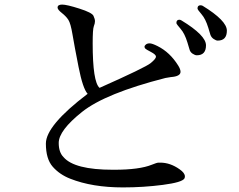

<svg xmlns="http://www.w3.org/2000/svg" viewBox="-20 -819 1040 837"><path d="M231 -786Q231 -799 251 -799Q271 -799 326 -781.5Q381 -764 387.5 -750Q394 -736 394 -726.5Q394 -717 389 -704.5Q384 -692 384 -630Q384 -462 414 -436Q614 -525 637 -544Q660 -563 660 -572Q660 -581 638 -592.5Q616 -604 613 -607.5Q610 -611 610 -615.5Q610 -620 616 -625Q622 -630 632.5 -630Q643 -630 667 -618Q721 -591 757 -533Q767 -517 767 -506Q767 -486 725 -483L701 -479Q439 -412 337.5 -331Q236 -250 236 -196Q236 -155 257 -134Q304 -79 472 -79Q475 -79 478 -79Q588 -79 642 -101Q664 -110 671 -110Q678 -110 679 -110Q722 -110 763 -81Q786 -65 786 -50Q786 -45 784 -41Q774 -24 689.5 -13Q605 -2 516 -2Q382 -2 286 -40Q240 -58 210 -92Q180 -126 180 -193Q180 -272 362 -410Q341 -433 322.5 -527Q304 -621 296 -669Q288 -717 278 -732.5Q268 -748 249.5 -762.5Q231 -777 231 -786ZM863 -794Q969 -729 969 -685.5Q969 -642 929 -642Q922 -642 911.5 -649Q901 -656 897 -668L888 -698Q876 -737 858.5 -757Q841 -777 841 -782Q841 -796 854 -796Q858 -796 863 -794ZM838 -578Q830 -578 819.5 -585Q809 -592 806 -604L797 -634Q785 -673 767.5 -693Q750 -713 749 -718V-719Q749 -733 762 -733Q766 -733 771 -730Q878 -665 878 -621.5Q878 -578 838 -578Z"/></svg>

Font: Sawarabi Mincho
Style: Regular
Weight: 400
Version: Version 1.00